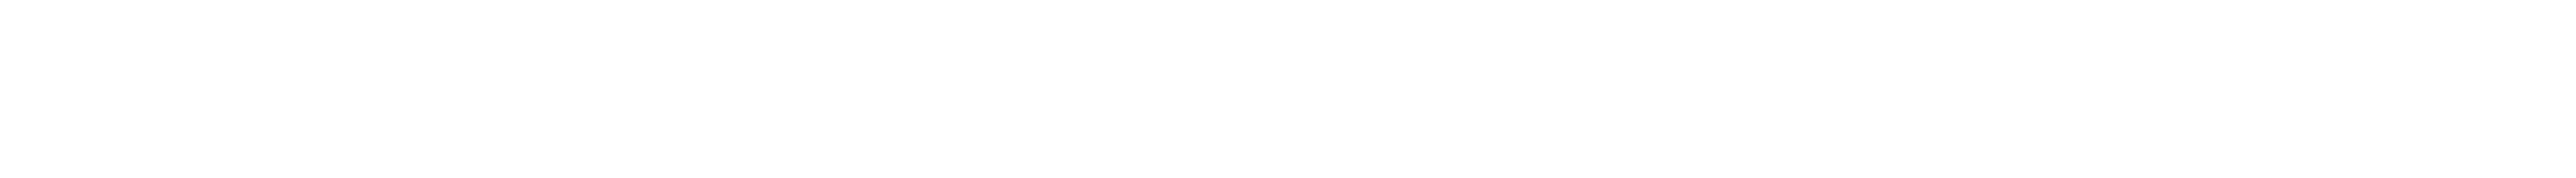

<svg xmlns="http://www.w3.org/2000/svg" viewBox="-84 -20 579 40"><path d="M-64 0Z"/></svg>

Font: CiSf OpenHand
Style: Bd
Weight: 400
Foundry: Cannot Into Space Fonts
Version: Version 0.7892